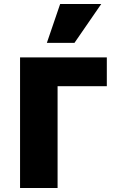

<svg xmlns="http://www.w3.org/2000/svg" viewBox="-20 -947 592 967"><path d="M81 0V-658H270V0ZM177 -513V-658H518V-513ZM216 -731 283 -927H490L355 -731Z"/></svg>

Font: Ysabeau SC Black
Style: Regular
Weight: 900
Designer: Christian Thalmann (Catharsis Fonts)
Version: Version 2.001;gftools[0.9.30]; featfreeze: smcp